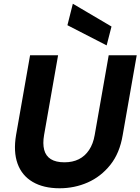

<svg xmlns="http://www.w3.org/2000/svg" viewBox="-20 -996 752 1028"><path d="M299 12Q213 12 155 -22Q97 -56 74 -120Q51 -184 66 -273L141 -700H291L216 -273Q208 -227 216.5 -194Q225 -161 252 -144Q279 -127 325 -127Q369 -127 402 -143.5Q435 -160 457 -193Q479 -226 487 -273L562 -700H712L637 -273Q621 -176 570.5 -113Q520 -50 449.5 -19Q379 12 299 12ZM551 -753 341 -861 370 -976 577 -854Z"/></svg>

Font: DM Sans 18pt Black
Style: Italic
Weight: 900
Italic angle: -10°
Designer: Colophon Foundry, Jonny Pinhorn
Foundry: Colophon Foundry
Version: Version 4.004;gftools[0.9.30]